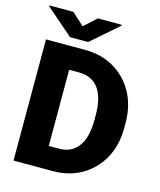

<svg xmlns="http://www.w3.org/2000/svg" viewBox="-130 -995 907 1088"><g transform="rotate(15 323.5 -451.0)"><path d="M285.2 0H54.2V-710.9H282.7Q379.4 -710.9 453.6 -667.7Q527.8 -624.5 570.1 -547.6Q612.3 -470.7 612.3 -370.1V-340.3Q612.3 -239.7 570.3 -163.1Q528.3 -86.4 454.3 -43.2Q380.4 0 285.2 0ZM282.7 -578.6H225.6V-131.8H285.2Q358.4 -131.8 397.9 -184.6Q437.5 -237.3 437.5 -340.3V-371.1Q437.5 -473.1 397.9 -525.9Q358.4 -578.6 282.7 -578.6ZM163.6 -901.9 235.4 -836.4 307.1 -901.9H447.3V-896.5L288.6 -758.3H182.6L22.5 -897.5V-901.9Z"/></g></svg>

Font: Vazirmatn FD Black
Style: Regular
Weight: 900
Designer: Saber Rastikerdar
Foundry: Saber Rastikerdar
Version: Version 33.003